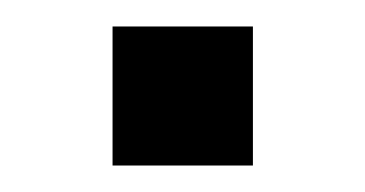

<svg xmlns="http://www.w3.org/2000/svg" viewBox="-20 -340 276 145"><path d="M65 -215V-320H171V-215Z"/></svg>

Font: Nunito Sans 12pt ExtraLight 11pt
Style: Regular
Weight: 400
Version: Version 3.101;gftools[0.9.27]